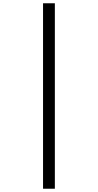

<svg xmlns="http://www.w3.org/2000/svg" viewBox="-20 -793 599 1174"><path d="M243.2 361V-773H315.4V361Z"/></svg>

Font: Noto Serif Telugu
Style: Regular
Weight: 400
Designer: Jelle Bosma - Monotype Design Team
Foundry: Monotype Imaging Inc.
Version: Version 2.003